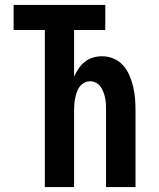

<svg xmlns="http://www.w3.org/2000/svg" viewBox="-20 -755 640 775"><path d="M161 0V-634H35V-735H405V-634H279V-446Q287 -463 297.5 -478.5Q308 -494 322.5 -505.5Q337 -517 355 -522.5Q373 -528 392 -528Q416 -528 438.5 -518.5Q461 -509 477 -491Q493 -473 502.5 -450.5Q512 -428 517.5 -405Q523 -382 525 -358Q527 -334 527 -310V0H408V-310Q408 -322 407.5 -334.5Q407 -347 404.5 -359Q402 -371 397.5 -383Q393 -395 386 -405Q379 -415 367.5 -421Q356 -427 344 -427Q331 -427 320 -421Q309 -415 301.5 -405Q294 -395 290 -383Q286 -371 283.5 -359Q281 -347 280 -334.5Q279 -322 279 -310V0Z"/></svg>

Font: Iosevka Book
Style: Bold
Weight: 700
Designer: Belleve Invis
Foundry: Belleve Invis
Version: Version 28.0.7; ttfautohint (v1.8.3)